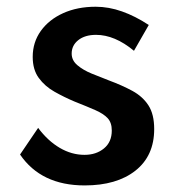

<svg xmlns="http://www.w3.org/2000/svg" viewBox="-20 -548 546 584"><path d="M237.5 16Q335 16 392 -29Q449 -74 449 -155.5Q449 -200.5 431.5 -227.5Q414 -254.5 382.8 -271.5Q351.5 -288.5 311 -303.5Q285 -313.5 258.8 -324.2Q232.5 -335 215.2 -349.8Q198 -364.5 198 -385Q198 -410 218.2 -426Q238.5 -442 272 -442Q329 -442 387.5 -393.5L432.5 -472Q391.5 -499 351.2 -513.2Q311 -527.5 271 -527.5Q215.5 -527.5 172.2 -508Q129 -488.5 104.2 -454Q79.5 -419.5 79.5 -375Q79.5 -336 98 -310.8Q116.5 -285.5 145.8 -269Q175 -252.5 207 -239Q245 -224 270 -213Q295 -202 307.5 -188.5Q320 -175 320 -151Q320 -116 296.2 -96.5Q272.5 -77 237 -77Q198 -77 161.8 -98.2Q125.5 -119.5 96 -159L41 -78Q105 16 237.5 16Z"/></svg>

Font: Spartan SemiBold
Style: Regular
Weight: 600
Designer: Matt Bailey, Mirko Velimirovic
Foundry: Matt Bailey
Version: Version 1.003; ttfautohint (v1.8.3)